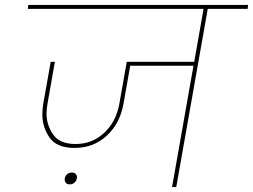

<svg xmlns="http://www.w3.org/2000/svg" viewBox="-20 -760 1028 780"><path d="M986 -724H824L696 0H679L766 -493H509L482 -340Q468 -259 414 -209Q360 -159 283 -159Q210 -159 181 -201.5Q152 -244 152 -295Q152 -316 156 -340L186 -509H203L173 -339Q169 -317 169 -298Q169 -253 195.5 -214Q222 -175 287 -175Q355 -175 403.5 -220.5Q452 -266 465 -339L495 -509H769L807 -724H93L95 -740H988ZM292 -35Q290 -24 282 -17.5Q274 -11 264 -11Q253 -11 248 -16.5Q243 -22 243 -30Q243 -32 243 -35Q245 -46 253 -52.5Q261 -59 272 -59Q282 -59 287.5 -53Q293 -47 293 -40Q293 -38 292 -35Z"/></svg>

Font: Fz Poppins Thin
Style: Italic
Weight: 100
Italic angle: -10°
Designer: Ninad Kale (Devanagari), Jonny Pinhorn (Latin)
Foundry: Indian Type Foundry
Version: Vit hóa bi Vntype.Com & FontZin.Com